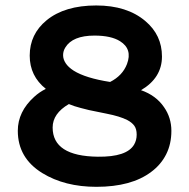

<svg xmlns="http://www.w3.org/2000/svg" viewBox="-20 -683 706 716"><path d="M505.9 -346.7Q562 -327.1 591.8 -283.2Q619.1 -244.1 619.1 -195.1Q619.1 -146 599.6 -107.4Q580.1 -68.8 543.9 -42Q470.2 13.7 339.4 13.7Q221.2 13.7 137.7 -37.6Q46.4 -93.8 46.4 -195.3Q46.4 -266.6 107.4 -321.8Q126.5 -339.4 150.9 -351.6Q90.8 -399.4 90.8 -475.6Q90.8 -555.7 153.8 -607.4Q221.2 -662.6 338.9 -662.6Q453.6 -662.6 522 -604.5Q584 -552.2 584 -472.4Q584 -392.6 505.9 -346.7ZM223.6 -505.9Q215.3 -492.7 215.3 -477.3Q215.3 -461.9 224.9 -447.3Q234.4 -432.6 254.9 -419.4Q299.3 -391.6 390.6 -377.4Q437 -400.9 453.6 -444.3Q474.6 -500 427.7 -529.3Q394.5 -550.3 332.5 -550.3Q250.5 -550.3 223.6 -505.9ZM236.8 -294.9Q176.3 -259.8 176.3 -207.5Q176.3 -100.6 344.7 -98.6Q452.6 -97.2 480 -143.6Q489.7 -160.2 489.7 -180.9Q489.7 -201.7 481 -213.9Q472.2 -226.1 454.6 -235.4Q426.8 -249.5 377.9 -259Q329.1 -268.6 312 -272.5Q294.9 -276.4 281.2 -280.3Q256.3 -286.6 236.8 -294.9Z"/></svg>

Font: HammersmithOne
Style: Regular
Weight: 400
Designer: Nicole Fally
Foundry: Nicole Fally
Version: Version 1.003